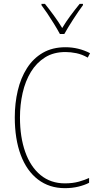

<svg xmlns="http://www.w3.org/2000/svg" viewBox="-20 -970 515 1000"><path d="M321 -699Q259 -699 214.5 -671Q170 -643 141 -595.5Q112 -548 98 -486.5Q84 -425 84 -358Q84 -256 111.5 -178.5Q139 -101 191.5 -58Q244 -15 318 -15Q359 -15 391 -24Q423 -33 444 -43V-18Q421 -6 388.5 2Q356 10 318 10Q237 10 178 -35Q119 -80 88 -163Q57 -246 57 -359Q57 -432 72.5 -498Q88 -564 120.5 -615Q153 -666 203 -695Q253 -724 321 -724Q389 -724 449 -693L437 -670Q407 -687 377.5 -693Q348 -699 321 -699ZM292 -793Q279 -817 261.5 -845.5Q244 -874 226.5 -900Q209 -926 196 -943V-950H214Q235 -924 260 -890Q285 -856 304 -824Q323 -856 346 -887Q369 -918 395 -950H412V-943Q389 -912 361.5 -869.5Q334 -827 315 -793Z"/></svg>

Font: Noto Sans Gurmukhi UI Condensed Thin
Style: Regular
Weight: 100
Width: 3
Designer: Jelle Bosma - Monotype Design Team
Foundry: Monotype Imaging Inc.
Version: Version 2.004; ttfautohint (v1.8.4.7-5d5b)